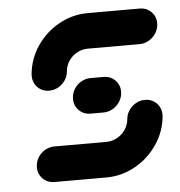

<svg xmlns="http://www.w3.org/2000/svg" viewBox="-43 -560 564 602"><g transform="rotate(-5 238.5 -259.5)"><path d="M409.6 -231.9Q424.8 -231.9 436.9 -224.4Q448.9 -217 455.2 -204.3Q461.5 -191.5 460.4 -176.3Q456.3 -128.5 428.9 -88Q401.5 -47.4 358.9 -23.7Q316.3 0 268.1 0H104.8Q83 0 68.3 -14.6Q53.7 -29.3 53.7 -50.7Q53.7 -67 62 -80.9Q70.4 -94.8 84.4 -103Q98.5 -111.1 114.4 -111.1H277.8Q295.6 -111.1 311.5 -119.8Q327.4 -128.5 337.6 -143.5Q347.8 -158.5 349.3 -176.3Q350.4 -191.5 359.1 -204.3Q367.8 -217 381.1 -224.4Q394.4 -231.9 409.6 -231.9ZM337.4 -264.4Q337.4 -248.1 329.1 -234.3Q320.7 -220.4 306.7 -212Q292.6 -203.7 276.7 -203.7H236.3Q214.4 -203.7 199.8 -218.3Q185.2 -233 185.2 -254.4Q185.2 -270.7 193.5 -284.6Q201.9 -298.5 215.9 -306.7Q230 -314.8 245.9 -314.8H286.3Q308.1 -314.8 322.8 -300.4Q337.4 -285.9 337.4 -264.4ZM113.3 -286.7Q98.1 -286.7 86.1 -294.1Q74.1 -301.5 67.8 -314.3Q61.5 -327 62.6 -342.2Q66.7 -390 93.9 -430.6Q121.1 -471.1 163.7 -494.8Q206.3 -518.5 254.4 -518.5H417.8Q439.6 -518.5 454.3 -504.1Q468.9 -489.6 468.9 -468.1Q468.9 -451.9 460.6 -438Q452.2 -424.1 438.1 -415.7Q424.1 -407.4 408.1 -407.4H244.8Q227 -407.4 211.1 -398.7Q195.2 -390 185.2 -375Q175.2 -360 173.7 -342.2Q172.6 -327 163.9 -314.3Q155.2 -301.5 141.9 -294.1Q128.5 -286.7 113.3 -286.7Z"/></g></svg>

Font: 26F Galaxy Sans Black
Style: Italic
Weight: 900
Italic angle: -5°
Designer: C₂₉H₂₅N₃O₅
Version: Version 1.200